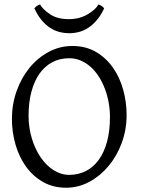

<svg xmlns="http://www.w3.org/2000/svg" viewBox="-20 -839 640 873"><path d="M480 -307.1Q480 -340.8 473.9 -373.8Q467.8 -406.7 456.5 -436.3Q445.3 -465.8 429 -491.2Q412.6 -516.6 392.1 -534.9Q371.6 -553.2 347.2 -563.7Q322.8 -574.2 294.9 -574.2Q251.5 -574.2 217 -555.7Q182.6 -537.1 158.9 -503.2Q135.3 -469.2 122.6 -420.9Q109.9 -372.6 109.9 -313Q109.9 -258.3 124.8 -209.5Q139.6 -160.6 164.8 -123.8Q189.9 -86.9 223.6 -65.4Q257.3 -43.9 294.9 -43.9Q335.4 -43.9 369.4 -60.8Q403.3 -77.6 428 -110.8Q452.6 -144 466.3 -193.4Q480 -242.7 480 -307.1ZM555.7 -315.9Q555.7 -249.5 533.7 -189.7Q511.7 -129.9 473.9 -84.5Q436 -39.1 386.2 -12.2Q336.4 14.6 280.8 14.6Q222.2 14.6 176.3 -11.2Q130.4 -37.1 98.9 -80.6Q67.4 -124 50.8 -180.7Q34.2 -237.3 34.2 -298.8Q34.2 -365.2 55.7 -425.3Q77.1 -485.4 114.3 -530.8Q151.4 -576.2 201.4 -603Q251.5 -629.9 309.1 -629.9Q369.6 -629.9 415.5 -603.3Q461.4 -576.7 492.7 -532.7Q523.9 -488.8 539.8 -432.1Q555.7 -375.5 555.7 -315.9ZM453.6 -801.3Q439 -769.5 420.7 -748Q402.3 -726.6 382.1 -713.1Q361.8 -699.7 339.8 -693.8Q317.9 -688 295.9 -688Q272 -688 249.5 -693.8Q227.1 -699.7 206.8 -713.1Q186.5 -726.6 168.7 -748Q150.9 -769.5 136.2 -801.3Q142.1 -808.1 147.9 -812Q153.8 -815.9 162.1 -818.8Q174.3 -796.4 208 -773.9Q241.7 -751.5 293.9 -752Q341.8 -752 378.9 -774.2Q416 -796.4 427.7 -818.8Q436 -815.9 441.9 -812Q447.8 -808.1 453.6 -801.3Z"/></svg>

Font: Akkhara
Style: Regular
Weight: 400
Designer: J. Victor Gaultney
Version: Version 1.00 June 13, 2006, initial release